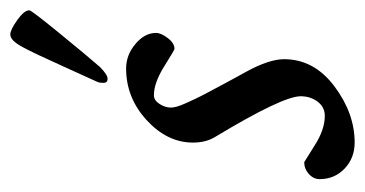

<svg xmlns="http://www.w3.org/2000/svg" viewBox="-188 -507 709 373"><g transform="rotate(-90 166.5 -320.5)"><path d="M223 -481Q208 -466 200 -466Q192 -466 192 -474Q192 -482 194 -486Q196 -490 223.5 -551Q251 -612 261 -630Q274 -655 286 -655Q295 -655 314 -641.5Q333 -628 333 -618Q333 -614 288.5 -559.5Q244 -505 223 -481ZM220 -430Q246 -430 267.5 -412Q289 -394 289 -372Q289 -362 279 -349Q269 -336 258 -336Q256 -336 224 -356Q192 -376 168 -376Q158 -376 151 -365Q144 -354 144 -343Q144 -338 146 -331Q148 -324 152.5 -314Q157 -304 161.5 -294.5Q166 -285 173.5 -271Q181 -257 186 -247.5Q191 -238 200 -221.5Q209 -205 214 -196Q238 -152 238 -123Q238 -65 185.5 -25.5Q133 14 76 14Q46 14 25.5 -5.5Q5 -25 5 -54Q5 -66 15 -75Q25 -84 38 -84L70 -64Q101 -44 128 -44Q145 -44 155.5 -58Q166 -72 166 -91Q166 -126 87 -257Q76 -275 76 -300Q76 -350 119.5 -390Q163 -430 220 -430Z"/></g></svg>

Font: EB Garamond 08
Style: Italic
Weight: 400
Italic angle: -14°
Version: Version 0.016